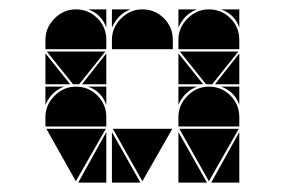

<svg xmlns="http://www.w3.org/2000/svg" viewBox="-20 -677 608 410"><path d="M142 -492Q169 -492 188 -473Q207 -454 207 -427V-407H77V-427Q77 -453 96.5 -472.5Q116 -492 142 -492ZM142 -657Q169 -657 188 -638Q207 -619 207 -592V-572H77V-592Q77 -618 96.5 -637.5Q116 -657 142 -657ZM426 -492Q453 -492 472 -473Q491 -454 491 -427V-407H361V-427Q361 -453 380.5 -472.5Q400 -492 426 -492ZM426 -657Q453 -657 472 -638Q491 -619 491 -592V-572H361V-592Q361 -618 380.5 -637.5Q400 -657 426 -657ZM284 -657Q311 -657 330 -638Q349 -619 349 -592V-572H219V-592Q219 -618 238.5 -637.5Q258 -657 284 -657ZM206 -402 142 -290 79 -402ZM490 -402 426 -290 363 -402ZM348 -402 284 -290 221 -402ZM205 -567 149 -497H136L80 -567ZM489 -567 433 -497H420L364 -567ZM361 -287V-395L422 -287ZM219 -287V-395L280 -287ZM491 -287H431L491 -395ZM207 -287H147L207 -395ZM77 -497V-563L130 -497ZM361 -497V-563L414 -497ZM207 -497H155L207 -563ZM491 -497H439L491 -563ZM219 -657H259Q245 -652 235 -642Q225 -632 219 -618ZM361 -492H401Q387 -487 377 -477Q367 -467 361 -453ZM77 -492H117Q103 -487 93 -477Q83 -467 77 -453ZM361 -657H401Q387 -652 377 -642Q367 -632 361 -618ZM207 -657V-618Q197 -647 168 -657ZM491 -657V-618Q481 -647 452 -657ZM491 -492V-453Q481 -482 452 -492ZM207 -492V-453Q197 -482 168 -492Z"/></svg>

Font: CAT DyFa
Style: Regular
Weight: 400
Designer: Peter Wiegel
Foundry: Peter Wiegel
Version: Version 1.001; ttfautohint (v1.3)